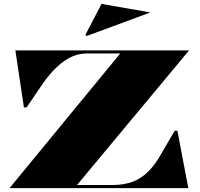

<svg xmlns="http://www.w3.org/2000/svg" viewBox="-20 -967 1029 987"><path d="M29 0 598 -692H423Q386 -692 349 -675.5Q312 -659 274.5 -624.5Q237 -590 199 -536L117 -415H103L59 -708H952L376 -16H559Q617 -16 661.5 -32.5Q706 -49 743 -86Q780 -123 814 -185L878 -295H892L948 0ZM426 -782 419 -788 502 -947 753 -903Z"/></svg>

Font: Kalnia SemiExpanded SemiBold
Style: Regular
Weight: 600
Width: 6
Designer: Frida Medrano
Foundry: Frida Medrano
Version: Version 1.105